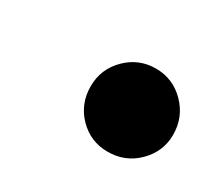

<svg xmlns="http://www.w3.org/2000/svg" viewBox="-52 -524 390 349"><g transform="rotate(30 143.0 -349.5)"><path d="M108 -350Q108 -386 133.5 -411.5Q159 -437 195 -437Q231 -437 256.5 -411Q282 -385 282 -348Q282 -313 256.5 -287.5Q231 -262 194 -262Q158 -262 133 -287.5Q108 -313 108 -350Z"/></g></svg>

Font: Ibarra Real Nova
Style: Bold Italic
Weight: 700
Italic angle: -22°
Designer: Jose Maria Ribagorda & Octavio Pardo
Foundry: Octavio Pardo
Version: Version 1.014